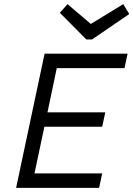

<svg xmlns="http://www.w3.org/2000/svg" viewBox="-20 -910 646 930"><path d="M58 0 196 -650H598L583 -580H255L210 -366H490L475 -296H195L147 -70H475L460 0ZM398 -719 270 -848 307 -890 420 -794 577 -890 606 -842 426 -719Z"/></svg>

Font: Sometype Mono
Style: Italic
Weight: 400
Italic angle: -12°
Monospace: yes
Designer: Ryoichi Tsunekawa
Foundry: Dharma Type
Version: Version 1.000; ttfautohint (v1.8.3)